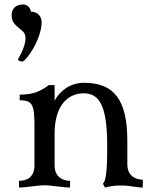

<svg xmlns="http://www.w3.org/2000/svg" viewBox="-20 -838 673 858"><path d="M459 -187C459 -123 459 -35 440 -17L449 0C480 -8 501 -9 518 -9C570 -9 583 0 618 0V-35C586 -35 549 -52 549 -104V-209C549 -394 488 -468 356 -468C295 -468 249 -434 224 -388V-458H199C163 -433 134 -415 68 -415V-390C129 -390 134 -366 134 -266V-99C134 -47 101 -30 65 -30V0C96 0 148 -10 179 -10C210 -10 262 0 293 0V-30C261 -30 224 -47 224 -99V-241C224 -370 286 -421 354 -421C424 -421 459 -366 459 -187ZM83 -697C91 -690 94 -678 94 -667C94 -625 60 -574 60 -573C61 -567 72 -563 80 -563C96 -563 166 -663 166 -738C166 -769 144 -786 118 -786C115 -805 102 -818 84 -818C45 -818 32 -794 32 -770C32 -732 55 -723 83 -697Z"/></svg>

Font: Milonga
Style: Regular
Weight: 400
Designer: Pablo Impallari, Brenda Gallo, Rodrigo Fuenzalida
Foundry: Pablo Impallari, Brenda Gallo, Rodrigo Fuenzalida
Version: Version 1.000